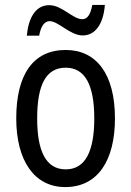

<svg xmlns="http://www.w3.org/2000/svg" viewBox="-20 -750 533 780"><path d="M89 -605H139C146 -643 160 -664 182 -664C217 -664 265 -606 316 -606C366 -606 400 -651 406 -730H355C348 -694 337 -672 314 -672C276 -672 232 -729 180 -729C122 -729 95 -673 89 -605ZM447 -269C447 -450 371 -547 247 -547C114 -547 46 -446 46 -269C46 -98 119 10 245 10C378 10 447 -99 447 -269ZM131 -269C131 -404 166 -475 247 -475C326 -475 363 -404 363 -269C363 -134 326 -62 247 -62C167 -62 131 -135 131 -269Z"/></svg>

Font: Noto Sans Khmer UI Condensed
Style: Regular
Weight: 400
Width: 3
Designer: Danh Hong and the Monotype Design Team
Foundry: Monotype Imaging Inc.
Version: Version 2.002